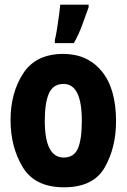

<svg xmlns="http://www.w3.org/2000/svg" viewBox="-20 -790 540 819"><path d="M253 9Q378 9 426.5 -75.5Q475 -160 475 -273Q475 -412 414 -486Q353 -560 250 -560Q133 -560 79 -477Q25 -394 25 -278Q25 -163 77 -77Q129 9 253 9ZM252 -118Q171 -118 171 -275Q171 -352 189 -392Q207 -432 251 -432Q329 -432 329 -275Q329 -194 312 -156Q295 -118 252 -118ZM214 -606H295Q316 -643 330.5 -683Q345 -723 358 -759V-770H237Q236 -757 232 -726.5Q228 -696 223 -665Q218 -634 214 -620Z"/></svg>

Font: Noto Sans Mono Condensed Extra
Style: Regular
Weight: 800
Width: 3
Designer: Monotype Design Team
Foundry: Monotype Imaging Inc.
Version: Version 1.900